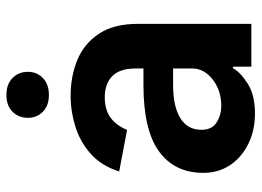

<svg xmlns="http://www.w3.org/2000/svg" viewBox="-126 -662 800 587"><g transform="rotate(-90 273.5 -369.0)"><path d="M362.6 0V-56.5H358.3Q345.5 -33.4 310.7 -11.2Q275.9 11 219.5 11Q168.7 11 127.5 -8.9Q86.3 -28.8 62.1 -64.5Q38 -100.1 38 -147Q38 -234.7 103.5 -282.3Q169 -329.9 305.8 -329.9H357.2V-352.6Q357.2 -402.3 333.8 -425.2Q310.4 -448.2 268.5 -448.2Q230.8 -448.2 206.7 -430.4Q182.5 -412.6 169.4 -380L42.3 -404.1Q59.3 -458.1 95.9 -490.8Q132.5 -523.4 179.2 -538Q225.9 -552.6 273.4 -552.6Q333.1 -552.6 383.2 -532Q433.2 -511.4 463.4 -465.9Q493.6 -420.5 493.6 -346.2V0ZM357.2 -239.3H306.5Q241.8 -239.3 205.8 -217.5Q169.7 -195.7 169.7 -152.7Q169.7 -120 192.5 -106Q215.2 -92 242.5 -92Q289.8 -92 323.5 -118.3Q357.2 -144.5 357.2 -181.1ZM206.3 -683.2Q206.3 -711.6 225 -730.3Q243.6 -748.9 276.3 -748.9Q308.9 -748.9 327.9 -730.3Q346.9 -711.6 346.9 -683.2Q346.9 -655.5 327.9 -637.3Q308.9 -619 276.3 -619Q243.6 -619 225 -637.3Q206.3 -655.5 206.3 -683.2Z"/></g></svg>

Font: Interface
Style: Bold
Weight: 700
Designer: Rasmus Andersson
Foundry: rsms
Version: Version 1.8